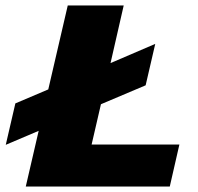

<svg xmlns="http://www.w3.org/2000/svg" viewBox="-20 -680 721 700"><path d="M314 -153H634L599 0H74L121 -203L1 -152L36 -303L156 -354L227 -660H431L383 -450L546 -520L511 -369L348 -300Z"/></svg>

Font: Elaine Sans ExtraBold
Style: Italic
Weight: 800
Italic angle: -13°
Designer: Wei Huang
Foundry: Wei Huang
Version: Version 2.001;December 24, 2019;FontCreator 12.0.0.2547 64-b